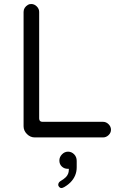

<svg xmlns="http://www.w3.org/2000/svg" viewBox="-20 -702 602 974"><path d="M502.9 -84H196.3Q184.6 -84 180.7 -91.8Q178.7 -96.7 178.7 -101.6V-641.6Q178.7 -657.2 166.5 -669.4Q154.3 -681.6 138.7 -681.6Q127.9 -681.6 122.1 -677.7Q99.6 -664.1 99.6 -641.6V-61.5Q99.6 -39.1 116.7 -22Q133.8 -4.9 156.2 -4.9H502.9Q518.6 -4.9 530.8 -16.6Q543 -28.3 543 -43.9Q543 -59.6 530.8 -71.8Q518.6 -84 502.9 -84ZM285.2 217.8Q275.4 224.6 275.4 236.3Q275.4 241.2 280.3 246.6Q285.2 252 291 252Q296.9 252 305.7 247.1Q320.3 238.3 327.1 232.4Q334 226.6 336.9 223.6Q369.1 191.4 369.1 146.5V114.3Q369.1 93.8 356 80.6Q342.8 67.4 325.2 67.4Q307.6 67.4 294.4 81.1Q281.2 94.7 281.2 112.3Q281.2 130.9 293.5 142.6Q305.7 154.3 323.2 154.3H329.1V160.2Q329.1 180.7 314.5 196.3Q303.7 207 285.2 217.8Z"/></svg>

Font: FakePearl
Style: Light
Weight: 350
Version: Version 1.2